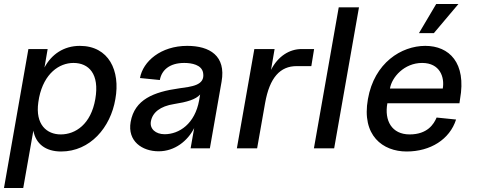

<svg xmlns="http://www.w3.org/2000/svg" viewBox="-34 -747 2410 967"><path d="M274 16C420 16 523 -105 547 -248C573 -391 514 -516 368 -516C287 -516 225 -473 190 -407L206 -500H109L-14 200H83L134 -89C146 -24 194 16 274 16ZM159 -232 163 -256C188 -377 264 -430 336 -430C413 -430 468 -375 446 -248C424 -121 346 -70 272 -70C202 -70 143 -119 159 -232Z M765 15C846 15 911 -37 944 -102L926 0H1023L1082 -336C1105 -466 1022 -516 909 -516C776 -516 686 -438 671 -354L771 -344C780 -394 820 -430 894 -430C931 -430 982 -421 989 -380C1000 -316 930 -311 868 -302C740 -284 644 -246 624 -133C607 -36 682 15 765 15ZM726 -136C734 -180 772 -212 843 -223C907 -233 952 -246 974 -271L969 -242C948 -124 869 -71 795 -71C750 -71 719 -98 726 -136Z M1159 0H1261L1301 -227C1324 -358 1378 -414 1460 -414H1534L1548 -500H1485C1424 -500 1366 -464 1331 -395L1349 -500H1247Z M1547 0H1649L1774 -710H1672Z M2014 16C2134 16 2231 -45 2263 -145L2165 -155C2151 -122 2119 -70 2029 -70C1939 -70 1901 -140 1917 -227H2280L2283 -248C2316 -431 2228 -516 2108 -516C1988 -516 1851 -431 1819 -248C1786 -64 1894 16 2014 16ZM1930 -301C1939 -358 2002 -430 2092 -430C2182 -430 2206 -358 2196 -301ZM2076 -580H2151L2275 -727H2163Z"/></svg>

Font: Uncut Sans Medium
Style: Italic
Weight: 500
Italic angle: -10°
Designer: Kasper Nordkvist
Foundry: Uncut Type
Version: Version 1.111;FEAKit 1.0